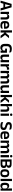

<svg xmlns="http://www.w3.org/2000/svg" viewBox="5179 -5901 735 11133"><g transform="rotate(90 5546.5 -334.5)"><path d="M16 0 204.5 -639H404L592 0H459.5L310.5 -552.5H298.5L148.5 0ZM159 -163V-267.5H448V-163Z M983.5 0V-294.5Q983.5 -325.5 975.2 -348Q967 -370.5 948 -383Q929 -395.5 896 -395.5Q867 -395.5 845.2 -385Q823.5 -374.5 809.8 -356.8Q796 -339 789 -316.5L769 -386.5H793Q801 -419 819.8 -445Q838.5 -471 870.8 -486.2Q903 -501.5 951.5 -501.5Q1008 -501.5 1043 -480.2Q1078 -459 1094.8 -417Q1111.5 -375 1111.5 -313V0ZM664 0V-490.5H792L787 -371L792 -360.5V0Z M1449 12Q1323 12 1261.5 -46Q1200 -104 1200 -214V-278Q1200 -387 1257.5 -445.5Q1315 -504 1424.5 -504Q1498.5 -504 1548 -478Q1597.5 -452 1622.2 -404.2Q1647 -356.5 1647 -290V-272.5Q1647 -254.5 1645.2 -235.8Q1643.5 -217 1640.5 -200.5H1524.5Q1526 -228 1526.2 -252.8Q1526.5 -277.5 1526.5 -297.5Q1526.5 -332 1515.5 -356.2Q1504.5 -380.5 1482 -393Q1459.5 -405.5 1424.5 -405.5Q1373 -405.5 1348.5 -377Q1324 -348.5 1324 -296V-250.5L1324.5 -236V-197.5Q1324.5 -174.5 1331.8 -155Q1339 -135.5 1356 -121.2Q1373 -107 1401.2 -99Q1429.5 -91 1472 -91Q1518 -91 1559.8 -101.2Q1601.5 -111.5 1639 -129L1628 -28Q1594.5 -9.5 1549.2 1.2Q1504 12 1449 12ZM1268 -200.5V-285.5H1614.5V-200.5Z M2052.5 0 1891.5 -216H1848V-299.5H1892L2047 -490.5H2195L1996 -249V-275L2202.5 0ZM1737.5 0V-661H1865V0Z M2744 13.5Q2671 13.5 2621.8 -17.2Q2572.5 -48 2547.8 -106.2Q2523 -164.5 2523 -247V-374Q2523 -509.5 2595.2 -581Q2667.5 -652.5 2807 -652.5Q2852 -652.5 2889.8 -645.8Q2927.5 -639 2958.2 -628.8Q2989 -618.5 3011.5 -606L3022.5 -493Q2986 -512 2939 -526.2Q2892 -540.5 2832 -540.5Q2742 -540.5 2699.5 -497.5Q2657 -454.5 2657 -368V-246.5Q2657 -175.5 2690.2 -137Q2723.5 -98.5 2792.5 -98.5Q2825 -98.5 2848.5 -108.5Q2872 -118.5 2887.5 -135.5Q2903 -152.5 2911 -172.5V-306.5L2929 -266L2797.5 -265.5V-369.5H3037.5V-103.5L2908.5 -104Q2900.5 -71 2882.5 -44.5Q2864.5 -18 2831 -2.2Q2797.5 13.5 2744 13.5ZM2914.5 -131.5H3037.5V0H2910Z M3272 -490.5V-195.5Q3272 -165 3280.2 -142.2Q3288.5 -119.5 3307.8 -107.2Q3327 -95 3359.5 -95Q3389 -95 3410.5 -105.5Q3432 -116 3446 -133.8Q3460 -151.5 3466.5 -173.5L3486.5 -104H3462.5Q3454.5 -72 3435.8 -45.8Q3417 -19.5 3384.8 -4Q3352.5 11.5 3304 11.5Q3248 11.5 3212.8 -10Q3177.5 -31.5 3160.8 -73.5Q3144 -115.5 3144 -177V-490.5ZM3591.5 -490.5V0H3464L3468.5 -119L3463.5 -129.5V-490.5Z M3828 -285 3795.5 -370.5H3826.5Q3840 -430 3875.5 -464Q3911 -498 3974 -498Q3987 -498 3997.5 -496.2Q4008 -494.5 4016.5 -492L4023.5 -364Q4012.5 -367.5 3998 -369.2Q3983.5 -371 3967.5 -371Q3916.5 -371 3880.8 -348.5Q3845 -326 3828 -285ZM3703.5 0V-490.5H3825.5L3820 -340L3831.5 -335.5V0Z M4695.5 0V-298Q4695.5 -328 4688 -349.8Q4680.5 -371.5 4663.2 -383.5Q4646 -395.5 4616.5 -395.5Q4589.5 -395.5 4569.5 -385Q4549.5 -374.5 4537 -356.8Q4524.5 -339 4518.5 -316.5L4504.5 -386.5H4517.5Q4525.5 -418 4543.5 -444.2Q4561.5 -470.5 4592.8 -486Q4624 -501.5 4672 -501.5Q4725.5 -501.5 4758.8 -480.8Q4792 -460 4808 -418.8Q4824 -377.5 4824 -316.5V0ZM4091 0V-490.5H4219L4214 -366L4219 -360.5V0ZM4393.5 0V-298Q4393.5 -328 4386 -349.8Q4378.5 -371.5 4361.2 -383.5Q4344 -395.5 4314.5 -395.5Q4287 -395.5 4267.2 -385Q4247.5 -374.5 4234.8 -356.8Q4222 -339 4216 -316.5L4196 -386.5H4220Q4227.5 -419 4245.2 -445Q4263 -471 4293.5 -486.2Q4324 -501.5 4369.5 -501.5Q4438 -501.5 4472.8 -466.5Q4507.5 -431.5 4516.5 -364.5Q4518.5 -354.5 4520 -341.2Q4521.5 -328 4521.5 -316.5V0Z M5053.5 -490.5V-195.5Q5053.5 -165 5061.8 -142.2Q5070 -119.5 5089.2 -107.2Q5108.5 -95 5141 -95Q5170.5 -95 5192 -105.5Q5213.5 -116 5227.5 -133.8Q5241.5 -151.5 5248 -173.5L5268 -104H5244Q5236 -72 5217.2 -45.8Q5198.5 -19.5 5166.2 -4Q5134 11.5 5085.5 11.5Q5029.5 11.5 4994.2 -10Q4959 -31.5 4942.2 -73.5Q4925.5 -115.5 4925.5 -177V-490.5ZM5373 -490.5V0H5245.5L5250 -119L5245 -129.5V-490.5Z M5800 0 5639 -216H5595.5V-299.5H5639.5L5794.5 -490.5H5942.5L5743.5 -249V-275L5950 0ZM5485 0V-661H5612.5V0Z M6331 0V-294.5Q6331 -325.5 6322.8 -348Q6314.5 -370.5 6295.5 -383Q6276.5 -395.5 6243.5 -395.5Q6214.5 -395.5 6193 -385Q6171.5 -374.5 6157.8 -356.8Q6144 -339 6137.5 -316.5L6111.5 -386.5H6142Q6150.5 -419 6169 -445Q6187.5 -471 6219.5 -486.2Q6251.5 -501.5 6299 -501.5Q6355.5 -501.5 6390.5 -480.2Q6425.5 -459 6442.2 -417Q6459 -375 6459 -313V0ZM6011.5 0V-661H6139V-510L6136.5 -357.5L6139.5 -348V0Z M6567 0V-490.5H6695V0ZM6631 -548.5Q6594.5 -548.5 6577.2 -565.8Q6560 -583 6560 -613.5V-616Q6560 -646.5 6577.2 -664Q6594.5 -681.5 6631 -681.5Q6667 -681.5 6684.5 -664Q6702 -646.5 6702 -616V-613.5Q6702 -582.5 6684.5 -565.5Q6667 -548.5 6631 -548.5Z M7278.5 13Q7234 13 7195.2 6.5Q7156.5 0 7125.2 -9.8Q7094 -19.5 7071.5 -29.5L7060 -153.5Q7099 -133 7152.5 -116.8Q7206 -100.5 7266.5 -100.5Q7330.5 -100.5 7359 -119Q7387.5 -137.5 7387.5 -176V-181.5Q7387.5 -206.5 7375.2 -222.8Q7363 -239 7334.5 -251.5Q7306 -264 7257 -277Q7188 -296 7143.8 -320.2Q7099.5 -344.5 7078.5 -380.8Q7057.5 -417 7057.5 -472V-478Q7057.5 -562 7114.2 -607Q7171 -652 7282 -652Q7351 -652 7400.5 -639.5Q7450 -627 7483.5 -610.5L7495 -495Q7457.5 -515 7409.2 -528.2Q7361 -541.5 7304 -541.5Q7261.5 -541.5 7236.8 -533.5Q7212 -525.5 7201.2 -510Q7190.5 -494.5 7190.5 -472.5V-471Q7190.5 -448.5 7201.8 -432Q7213 -415.5 7242 -401.8Q7271 -388 7324.5 -373.5Q7392.5 -354.5 7435.8 -332.5Q7479 -310.5 7500 -275.5Q7521 -240.5 7521 -183V-174Q7521 -81.5 7460.8 -34.2Q7400.5 13 7278.5 13Z M7844 12Q7718 12 7656.5 -46Q7595 -104 7595 -214V-278Q7595 -387 7652.5 -445.5Q7710 -504 7819.5 -504Q7893.5 -504 7943 -478Q7992.5 -452 8017.2 -404.2Q8042 -356.5 8042 -290V-272.5Q8042 -254.5 8040.2 -235.8Q8038.5 -217 8035.5 -200.5H7919.5Q7921 -228 7921.2 -252.8Q7921.5 -277.5 7921.5 -297.5Q7921.5 -332 7910.5 -356.2Q7899.5 -380.5 7877 -393Q7854.5 -405.5 7819.5 -405.5Q7768 -405.5 7743.5 -377Q7719 -348.5 7719 -296V-250.5L7719.5 -236V-197.5Q7719.5 -174.5 7726.8 -155Q7734 -135.5 7751 -121.2Q7768 -107 7796.2 -99Q7824.5 -91 7867 -91Q7913 -91 7954.8 -101.2Q7996.5 -111.5 8034 -129L8023 -28Q7989.5 -9.5 7944.2 1.2Q7899 12 7844 12ZM7663 -200.5V-285.5H8009.5V-200.5Z M8737 0V-298Q8737 -328 8729.5 -349.8Q8722 -371.5 8704.8 -383.5Q8687.5 -395.5 8658 -395.5Q8631 -395.5 8611 -385Q8591 -374.5 8578.5 -356.8Q8566 -339 8560 -316.5L8546 -386.5H8559Q8567 -418 8585 -444.2Q8603 -470.5 8634.2 -486Q8665.5 -501.5 8713.5 -501.5Q8767 -501.5 8800.2 -480.8Q8833.5 -460 8849.5 -418.8Q8865.5 -377.5 8865.5 -316.5V0ZM8132.5 0V-490.5H8260.5L8255.5 -366L8260.5 -360.5V0ZM8435 0V-298Q8435 -328 8427.5 -349.8Q8420 -371.5 8402.8 -383.5Q8385.5 -395.5 8356 -395.5Q8328.5 -395.5 8308.8 -385Q8289 -374.5 8276.2 -356.8Q8263.5 -339 8257.5 -316.5L8237.5 -386.5H8261.5Q8269 -419 8286.8 -445Q8304.5 -471 8335 -486.2Q8365.5 -501.5 8411 -501.5Q8479.5 -501.5 8514.2 -466.5Q8549 -431.5 8558 -364.5Q8560 -354.5 8561.5 -341.2Q8563 -328 8563 -316.5V0Z M8973 0V-490.5H9101V0ZM9037 -548.5Q9000.5 -548.5 8983.2 -565.8Q8966 -583 8966 -613.5V-616Q8966 -646.5 8983.2 -664Q9000.5 -681.5 9037 -681.5Q9073 -681.5 9090.5 -664Q9108 -646.5 9108 -616V-613.5Q9108 -582.5 9090.5 -565.5Q9073 -548.5 9037 -548.5Z M9314 0V-105H9493Q9545 -105 9567 -125.8Q9589 -146.5 9589 -185V-197Q9589 -236.5 9566.8 -257Q9544.5 -277.5 9490.5 -277.5H9312.5V-375.5H9487.5Q9537 -375.5 9558 -396Q9579 -416.5 9579 -453.5V-460Q9579 -497 9558.5 -516.5Q9538 -536 9487.5 -536H9311.5V-639H9501Q9612 -639 9660.5 -599.5Q9709 -560 9709 -485V-476.5Q9709 -419.5 9680.8 -388Q9652.5 -356.5 9592.5 -350.5V-345.5Q9660 -334.5 9690.8 -297.5Q9721.5 -260.5 9721.5 -193.5V-177Q9721.5 -91 9670.8 -45.5Q9620 0 9508 0ZM9221 0V-639H9348.5V0Z M10027 13.5Q9913 13.5 9854.2 -45Q9795.5 -103.5 9795.5 -211.5V-278Q9795.5 -386.5 9854.2 -445.2Q9913 -504 10027 -504Q10140.5 -504 10199 -445.2Q10257.5 -386.5 10257.5 -278V-211.5Q10257.5 -103.5 10199.2 -45Q10141 13.5 10027 13.5ZM10027 -89Q10077 -89 10103.2 -119Q10129.5 -149 10129.5 -205V-284.5Q10129.5 -341.5 10103.2 -371.8Q10077 -402 10027 -402Q9976.5 -402 9950.2 -371.8Q9924 -341.5 9924 -284.5V-205Q9924 -149 9950.2 -119Q9976.5 -89 10027 -89Z M10352 0V-661H10480.5V0Z M10752.5 11.5Q10666 11.5 10621 -44.5Q10576 -100.5 10576 -209.5V-277Q10576 -387.5 10621.5 -444.5Q10667 -501.5 10757 -501.5Q10801 -501.5 10831.2 -487.5Q10861.5 -473.5 10880.2 -447.5Q10899 -421.5 10906.5 -386.5H10944L10911.5 -291.5Q10910.5 -326 10897.2 -349.8Q10884 -373.5 10860.5 -386Q10837 -398.5 10805 -398.5Q10756.5 -398.5 10730.8 -370.5Q10705 -342.5 10705 -287V-206Q10705 -151 10730.8 -123Q10756.5 -95 10806 -95Q10834 -95 10856 -105.5Q10878 -116 10892.8 -134.2Q10907.5 -152.5 10914 -175.5L10944.5 -104H10908.5Q10900.5 -72 10882.5 -45.8Q10864.5 -19.5 10833 -4Q10801.5 11.5 10752.5 11.5ZM10909.5 0 10914 -120 10911.5 -148.5V-349L10912 -369.5L10909.5 -510V-661H11037.5V0Z"/></g></svg>

Font: Anek Gurmukhi SemiBold
Style: Regular
Weight: 600
Designer: Sarang Kulkarni (Gurmukhi), Yesha Goshar (Latin)
Foundry: Ek Type
Version: Version 1.003